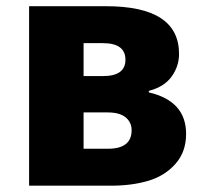

<svg xmlns="http://www.w3.org/2000/svg" viewBox="-20 -589 646 609"><path d="M72.3 0V-569.3H316.4Q547.9 -569.3 547.9 -418Q547.9 -378.9 524.4 -346.2Q501 -313.5 452.1 -300.8V-295.9Q570.3 -268.6 570.3 -164.1Q570.3 -107.4 536.6 -69.3Q502.9 -31.2 450.7 -15.6Q398.4 0 331.1 0ZM245.1 -347.7H306.6Q377.9 -347.7 377.9 -399.4Q377.9 -452.1 306.6 -452.1H245.1ZM245.1 -117.2H322.3Q397.5 -117.2 397.5 -175.8Q397.5 -201.2 378.4 -216.8Q359.4 -232.4 321.3 -232.4H245.1Z"/></svg>

Font: Gen Shin Gothic Heavy
Style: Bold
Weight: 900
Designer: [Source Han Sans]
Ryoko NISHIZUKA  (kana & ideographs); Paul D. Hunt (Latin, Greek & Cyrillic); Wenlong ZHANG  (bopomofo
Version: Version 1.002.20150607